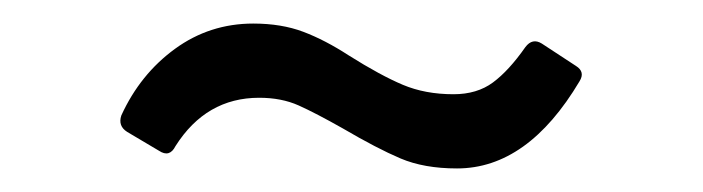

<svg xmlns="http://www.w3.org/2000/svg" viewBox="-20 -375 597 163"><path d="M271 -266Q248 -279 233.5 -285.5Q219 -292 200 -292Q155 -292 129 -251Q124 -241 115 -247L88 -263Q80 -268 83 -277Q99 -312 128.5 -333.5Q158 -355 195 -355Q219 -355 237.5 -348Q256 -341 276 -328Q303 -311 322 -303Q341 -295 365 -295Q385 -295 398.5 -305Q412 -315 426 -335Q432 -343 440 -338L469 -319Q477 -314 472 -306Q428 -232 368 -232Q340 -232 320 -240.5Q300 -249 271 -266Z"/></svg>

Font: Barlow Condensed
Style: Regular
Weight: 400
Width: 3
Designer: Jeremy Tribby
Foundry: Tribby Type
Version: Version 1.500